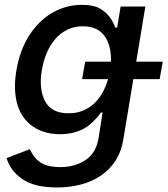

<svg xmlns="http://www.w3.org/2000/svg" viewBox="-20 -573 705 808"><path d="M105.8 54.7Q115.4 76 127.7 90.6Q139.9 105.1 155.5 113.8Q171.2 122.5 190.5 126.4Q209.9 130.3 233.7 130.3Q294 130.3 339.1 101.2Q384.2 72.1 394.9 7.8L411.6 -99.4H404.8Q392.8 -82 371.4 -60.7Q360.8 -50.1 347.1 -40.5Q333.5 -30.9 316.4 -23.8Q299.4 -16.7 278.6 -12.4Q257.8 -8.2 232.6 -8.2Q168 -8.2 121.4 -38.7Q98 -54 81.1 -76.3Q64.3 -98.7 54.7 -128.4Q45.1 -158 43.3 -194.6Q41.5 -231.2 48.7 -274.9Q63.2 -361.9 103 -424Q122.9 -454.9 147.4 -478.9Q171.9 -502.8 200.1 -519.2Q228.3 -535.5 259.4 -544Q290.5 -552.6 323.2 -552.6Q375 -552.6 402.7 -535.9Q426.1 -521.7 440.9 -502.1Q455.6 -482.6 465.2 -457H473L487.6 -545.5H591.6L553.3 -313.6H664.8L652 -240.1H541.2L499.3 12.1Q490.8 65.3 465.4 103.9Q440 142.4 402.7 167.3Q365.4 192.1 318.7 204Q272 215.9 220.5 215.9Q122.5 215.9 72.1 179.3Q21.7 142.8 7.8 92.3ZM170.1 -146.3Q197.4 -96.2 268.8 -96.2Q302.2 -96.2 329.2 -107.4Q356.2 -118.6 376.8 -138.1Q397.4 -157.7 411.8 -183.8Q426.1 -209.9 434.7 -240.1H325.6L338.4 -313.6H446.7Q449.2 -370.7 426.8 -410.9Q398.1 -462.4 328.5 -462.4Q292.3 -462.4 263.1 -448Q234 -433.6 212.4 -408.6Q190.7 -383.5 176.5 -349.6Q162.3 -315.7 155.9 -276.3Q142.8 -197.8 170.1 -146.3Z"/></svg>

Font: Inter P Medium
Style: Italic
Weight: 500
Italic angle: 9.39999°
Designer: Rasmus Andersson
Foundry: rsms
Version: Version 3.018;git-588b23468